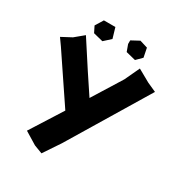

<svg xmlns="http://www.w3.org/2000/svg" viewBox="-207 -778 999 1076"><g transform="rotate(30 292.5 -240.0)"><path d="M335.9 -601.6 351.6 -558.6 414.1 -543 449.2 -578.1 437.5 -636.7 386.7 -652.3 335.9 -625ZM121.1 -597.7 140.6 -558.6 203.1 -543 246.1 -582 226.6 -648.4H152.3ZM-14.6 -445.3 16.6 -401.4 92.8 -288.1 217.8 -102.5 87.9 102.5 168 151.4 221.7 171.9 293 65.4 600.6 -444.3 542 -470.7 461.9 -515.6 417 -419.9 299.8 -231.4 216.8 -356.4 106.4 -526.4 49.8 -479.5Z"/></g></svg>

Font: MaokenAssortedSans-Lite
Style: Lite
Weight: 400
Version: Version 1.400